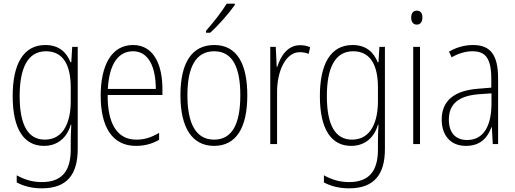

<svg xmlns="http://www.w3.org/2000/svg" viewBox="-20 -784 2804 1045"><path d="M227 -539C107 -539 49 -435 49 -261C49 -79 112 10 219 10C295 10 345 -36 365 -105H368C366 -67 365 -41 365 -10V30C365 149 315 207 208 207C155 207 112 193 71 170V209C109 229 153 241 208 241C345 241 403 165 403 27V-529H373L368 -445H364C343 -497 303 -539 227 -539ZM230 -505C329 -505 365 -422 365 -308V-232C365 -127 330 -24 224 -24C134 -24 87 -101 87 -261C87 -410 129 -505 230 -505Z M704 -539C586 -539 528 -427 528 -263C528 -98 588 10 720 10C769 10 809 -2 846 -23V-61C802 -35 766 -24 722 -24C618 -24 565 -110 566 -267H864V-300C864 -428 819 -539 704 -539ZM704 -505C791 -505 828 -415 828 -300H567C574 -437 625 -505 704 -505Z M1258 -757V-764H1214C1184 -716 1144 -665 1101 -616V-606H1124C1167 -644 1226 -711 1258 -757ZM1326 -265C1326 -433 1272 -539 1146 -539C1024 -539 962 -442 962 -266C962 -90 1025 10 1145 10C1266 10 1326 -89 1326 -265ZM1000 -266C1000 -419 1046 -505 1146 -505C1249 -505 1288 -411 1288 -266C1288 -108 1243 -24 1145 -24C1046 -24 1000 -112 1000 -266Z M1613 -538C1544 -538 1507 -477 1489 -420H1486L1481 -529H1451V0H1488V-283C1488 -393 1532 -500 1612 -500C1630 -500 1647 -496 1660 -491L1668 -527C1651 -535 1632 -538 1613 -538Z M1899 -539C1779 -539 1721 -435 1721 -261C1721 -79 1784 10 1891 10C1967 10 2017 -36 2037 -105H2040C2038 -67 2037 -41 2037 -10V30C2037 149 1987 207 1880 207C1827 207 1784 193 1743 170V209C1781 229 1825 241 1880 241C2017 241 2075 165 2075 27V-529H2045L2040 -445H2036C2015 -497 1975 -539 1899 -539ZM1902 -505C2001 -505 2037 -422 2037 -308V-232C2037 -127 2002 -24 1896 -24C1806 -24 1759 -101 1759 -261C1759 -410 1801 -505 1902 -505Z M2249 -726C2226 -726 2218 -709 2218 -688C2218 -667 2228 -650 2248 -650C2269 -650 2279 -666 2279 -689C2279 -709 2271 -726 2249 -726ZM2266 -529H2229V0H2266Z M2554 -539C2509 -539 2463 -526 2424 -503L2438 -472C2480 -496 2518 -505 2552 -505C2623 -505 2654 -466 2654 -353V-307L2581 -301C2455 -291 2384 -238 2384 -133C2384 -54 2426 10 2516 10C2598 10 2635 -38 2655 -92H2657L2662 0H2691V-357C2691 -486 2649 -539 2554 -539ZM2584 -271 2655 -276V-218C2654 -101 2614 -22 2522 -22C2459 -22 2423 -62 2423 -133C2423 -219 2477 -262 2584 -271Z"/></svg>

Font: Noto Sans Condensed ExtraLight
Style: Regular
Weight: 200
Width: 3
Designer: Monotype Design Team
Foundry: Monotype Imaging Inc.
Version: Version 2.013